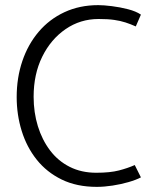

<svg xmlns="http://www.w3.org/2000/svg" viewBox="-20 -714 594 748"><path d="M529 -657Q510 -670 479 -678Q448 -686 416 -690Q384 -694 363 -694Q290 -694 231 -666.5Q172 -639 130.5 -590Q89 -541 67 -476Q45 -411 45 -336Q45 -267 64.5 -204Q84 -141 123 -92Q162 -43 220.5 -14.5Q279 14 357 14Q386 14 418.5 9Q451 4 480.5 -4.5Q510 -13 529 -23L505 -71Q478 -59 443.5 -50Q409 -41 355 -41Q297 -41 251.5 -64Q206 -87 175 -128Q144 -169 127.5 -222.5Q111 -276 111 -337Q111 -425 144.5 -493Q178 -561 235.5 -600.5Q293 -640 364 -640Q400 -640 424.5 -636.5Q449 -633 469 -626.5Q489 -620 509 -611Z"/></svg>

Font: Catamaran Light
Style: Regular
Weight: 300
Designer: Pria Ravichandran
Version: Version 2.000